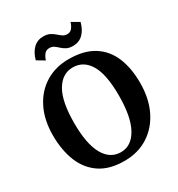

<svg xmlns="http://www.w3.org/2000/svg" viewBox="-223 -1106 1168 1261"><g transform="rotate(-30 361.0 -476.0)"><path d="M356 11Q242 12 169.2 -36Q96.5 -84 61.5 -170Q26.5 -256 26.5 -369.5Q26.5 -486 69.8 -572.2Q113 -658.5 190 -705.5Q267 -752.5 368 -752Q481 -751.5 553.5 -706Q626 -660.5 660.8 -577.8Q695.5 -495 695.5 -382.5Q695.5 -265.5 652.8 -177.2Q610 -89 533.5 -39.5Q457 10 356 11ZM361.5 -691.5Q282 -691.5 235 -612.2Q188 -533 188 -369.5Q188 -211 233.2 -130.8Q278.5 -50.5 360 -50.5Q439.5 -50.5 486.2 -134.2Q533 -218 533 -381.5Q533 -540.5 488 -616Q443 -691.5 361.5 -691.5ZM436.5 -812Q407 -812 388 -822Q369 -832 355 -845.2Q341 -858.5 326.8 -868.5Q312.5 -878.5 292.5 -878.5Q268.5 -878.5 254.8 -862Q241 -845.5 232.5 -819L175.5 -853Q189.5 -905 220.2 -934.8Q251 -964.5 296 -964.5Q325.5 -964.5 344.8 -954.5Q364 -944.5 378.5 -931.5Q393 -918.5 407.2 -908.5Q421.5 -898.5 440.5 -898Q463.5 -897.5 477.5 -914.2Q491.5 -931 499.5 -957.5L556.5 -924Q542.5 -871 512 -841.5Q481.5 -812 436.5 -812Z"/></g></svg>

Font: Merriweather
Style: Bold
Weight: 700
Designer: Eben Sorkin
Foundry: Eben Sorkin
Version: Version 2.100; ttfautohint (v1.7.19-72a1) -l 8 -r 50 -G 200 